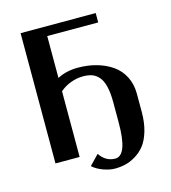

<svg xmlns="http://www.w3.org/2000/svg" viewBox="-118 -796 890 997"><g transform="rotate(-15 327.5 -297.0)"><path d="M214.8 -353V0H85V-700.2H488.8V-649.9H214.8V-424.8Q263.2 -450.2 325.2 -450.2Q378.9 -450.2 425.5 -437Q472.2 -423.8 508.5 -398.7Q544.9 -373.5 565.9 -332.8Q586.9 -292 586.9 -240.2V-142.1Q586.9 -84.5 573.5 -39.6Q560.1 5.4 539.1 32Q518.1 58.6 489.5 75.9Q460.9 93.3 433.6 99.6Q406.2 106 377 106Q348.6 106 314.5 93.5Q280.3 81.1 258.8 61L309.1 8.8Q341.3 56.2 392.1 56.2Q457 56.2 457 -120.1V-228Q457 -279.3 448.7 -313.7Q440.4 -348.1 424.3 -366.7Q408.2 -385.3 387.9 -392.6Q367.7 -399.9 339.8 -399.9Q306.2 -399.9 272.9 -387.5Q239.7 -375 214.8 -353Z"/></g></svg>

Font: Pfennig
Style: Bold
Weight: 700
Version: Version 20120410 ; ttfautohint (v0.8)